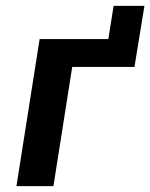

<svg xmlns="http://www.w3.org/2000/svg" viewBox="-20 -634 512 654"><path d="M36 0 115 -501H349L367 -614H472L438 -406H226L162 0Z"/></svg>

Font: Nunito Sans 7pt Condensed
Style: Bold Italic
Weight: 700
Width: 3
Italic angle: -9°
Designer: Vernon Adams
Foundry: Vernon Adams
Version: Version 3.101;gftools[0.9.27]